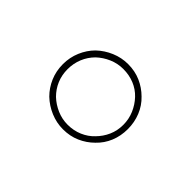

<svg xmlns="http://www.w3.org/2000/svg" viewBox="-59 -736 587 587"><g transform="rotate(-45 234.5 -442.5)"><path d="M332 -343Q351 -362 362 -387Q373 -412 373 -442Q373 -470 362 -496Q351 -522 332 -542Q313 -561 287 -572Q261 -583 232 -583Q202 -583 176.5 -572Q151 -561 132 -542Q113 -522 102 -496Q91 -470 91 -442Q91 -412 102 -387Q113 -362 132 -343Q151 -323 176.5 -312.5Q202 -302 232 -302Q261 -302 287 -312.5Q313 -323 332 -343ZM146 -357Q130 -372 120.5 -394Q111 -416 111 -442Q111 -466 120.5 -488Q130 -510 146 -527Q163 -544 184.5 -553Q206 -562 231 -562Q256 -562 278 -553Q300 -544 317 -527Q333 -510 342.5 -488Q352 -466 352 -442Q352 -416 343 -394Q334 -372 317 -356Q300 -340 278 -330.5Q256 -321 231 -321Q206 -321 184.5 -330.5Q163 -340 146 -357Z"/></g></svg>

Font: Josefin Slab Thin Light
Style: Regular
Weight: 300
Version: Version 2.000